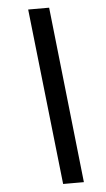

<svg xmlns="http://www.w3.org/2000/svg" viewBox="-59 -809 524 949"><g transform="rotate(-5 203.0 -334.0)"><path d="M215 103 118 -771H222L318 103Z"/></g></svg>

Font: Ultramarine Medium
Style: Italic
Weight: 500
Italic angle: -10°
Designer: Colophon Foundry, Jonny Pinhorn
Foundry: Colophon Foundry
Version: Version 1.200; ttfautohint (v1.8.3)